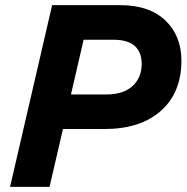

<svg xmlns="http://www.w3.org/2000/svg" viewBox="-20 -724 723 744"><path d="M446 -704Q559 -704 621 -644.5Q683 -585 683 -489Q683 -365 603.5 -294.5Q524 -224 384 -224H224L172 0H19L182 -704ZM392 -358Q458 -358 493.5 -390.5Q529 -423 529 -477Q529 -522 502 -546Q475 -570 420 -570H304L255 -358Z"/></svg>

Font: CBA Beacon Sans Extra Bold
Style: Italic
Weight: 800
Italic angle: -13°
Designer: Wei Huang
Foundry: Wei Huang
Version: Version 1.002